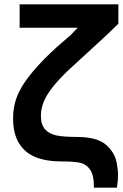

<svg xmlns="http://www.w3.org/2000/svg" viewBox="-20 -740 566 880"><path d="M410.5 120Q410.5 117 410.5 114Q410.5 63 393.2 37.8Q376 12.5 347.8 6.2Q319.5 0 270 0H264.5Q192 0 143 -19.8Q94 -39.5 67 -83.5Q40 -127.5 40 -198Q40 -243 52.8 -283Q65.5 -323 96.5 -367.8Q127.5 -412.5 183 -469.5Q215.5 -502 239.5 -523.5Q263.5 -545 303 -578.5Q309.5 -585.5 319 -595Q328.5 -604.5 336.5 -613H70V-720H522.5V-631.5L479.5 -589.5Q458.5 -570 417.5 -532.2Q376.5 -494.5 297 -421.5Q249.5 -376.5 221 -340.2Q192.5 -304 180 -272.5Q167.5 -241 167.5 -209.5Q167.5 -167.5 187.2 -146.5Q207 -125.5 240 -119Q273 -112.5 328 -112.5Q389 -112.5 426 -99Q461.5 -86.5 485 -57.2Q508.5 -28 514.8 5.2Q521 38.5 521 62.5Q521 89.5 516 120Z"/></svg>

Font: Vela Sans Bd
Style: Bold
Weight: 700
Designer: Principal design: Mikhail Sharanda - project Manrope.
Design modification: Ravid Balaliev
Foundry: Mikhail Sharanda
Version: Version 1.001